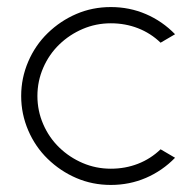

<svg xmlns="http://www.w3.org/2000/svg" viewBox="-20 -519 556 544"><path d="M115 -69Q80 -103 60 -149.5Q40 -196 40 -247Q40 -298 60 -344.5Q80 -391 115 -425Q151 -460 196.5 -479.5Q242 -499 294 -499Q347 -499 393.5 -479Q440 -459 476 -422L435 -398Q407 -425 371 -439Q335 -453 294 -453Q252 -453 214.5 -437Q177 -421 148 -393Q119 -365 102.5 -327Q86 -289 86 -247Q86 -205 102.5 -167Q119 -129 148 -101Q177 -73 214.5 -57Q252 -41 294 -41Q335 -41 371 -55Q407 -69 435 -96L476 -72Q440 -35 393.5 -15Q347 5 294 5Q242 5 196.5 -14.5Q151 -34 115 -69Z"/></svg>

Font: Sulphur Point Light
Style: Regular
Weight: 300
Designer: Noponies / Dale Sattler
Foundry: Noponies
Version: Version 1.000; ttfautohint (v1.8)